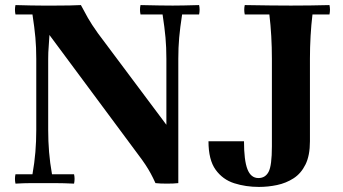

<svg xmlns="http://www.w3.org/2000/svg" viewBox="-20 -722 1351 757"><path d="M593 0Q583 -22 574 -38.5Q565 -55 553.5 -72.5Q542 -90 523 -115L175 -584L146 -700Q168 -700 198 -700Q228 -700 255.5 -700.5Q283 -701 299 -702Q312 -677 326.5 -651.5Q341 -626 366 -591L636 -230L683 0Q665 2 638 2Q611 2 593 0ZM41 2Q37 -17 41 -35H108Q116 -80 119.5 -122.5Q123 -165 123 -210V-490Q123 -535 119.5 -574Q116 -613 108 -665H41Q37 -684 41 -702Q76 -701 102 -700.5Q128 -700 146 -700L175 -584Q174 -562 172 -539Q170 -516 170 -490V-210Q170 -165 173.5 -122.5Q177 -80 185 -35H272Q276 -17 272 2Q230 0 197.5 0Q165 0 146 0Q128 0 102 0Q76 0 41 2ZM683 0 636 -230V-490Q636 -535 632.5 -574Q629 -613 621 -665H534Q530 -684 534 -702Q576 -701 609 -700.5Q642 -700 661 -700Q678 -700 704.5 -700.5Q731 -701 765 -702Q769 -684 765 -665H698Q690 -613 686.5 -574Q683 -535 683 -490ZM1001 15Q949 15 903.5 0.5Q858 -14 830 -53Q802 -92 802 -165H942Q942 -90 955.5 -55Q969 -20 999 -20Q1026 -20 1039 -44.5Q1052 -69 1052 -145V-490Q1052 -535 1049.5 -579.5Q1047 -624 1042 -665H945Q941 -684 945 -702Q1002 -701 1047.5 -700.5Q1093 -700 1127 -700Q1162 -700 1203.5 -700.5Q1245 -701 1279 -702Q1283 -684 1279 -665H1212Q1207 -624 1204.5 -579.5Q1202 -535 1202 -490V-165Q1202 -109 1184.5 -73.5Q1167 -38 1137.5 -19Q1108 0 1072.5 7.5Q1037 15 1001 15Z"/></svg>

Font: Poltawski Nowy
Style: Bold
Weight: 700
Designer: Adam Pótawski, Mateusz Machalski, Borys Kosmynka, Ania Wieluska
Foundry: Capitalics.wtf
Version: Version 1.001;gftools[0.9.25]